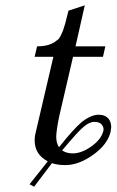

<svg xmlns="http://www.w3.org/2000/svg" viewBox="-20 -604 437 720"><path d="M293 -127.9Q275.4 -114.3 212.9 -40Q229 -28.8 252.9 -28.8Q285.6 -28.8 322.3 -54.7Q358.9 -80.6 367.2 -111.8Q371.1 -125 361.8 -136.2Q354 -147 334 -147Q314.9 -147 293 -127.9ZM113.8 -106.9 180.2 -391.1H109.9L119.1 -430.2Q168.5 -430.2 193.8 -453.1L200.2 -458Q217.8 -481.9 231.9 -544.9L236.8 -564L297.9 -584L263.2 -430.2H375L366.2 -391.1H253.9L202.1 -168Q190.9 -113.3 190.9 -90.8Q190.9 -67.4 201.2 -51.8Q255.4 -120.1 286.1 -146Q321.3 -173.8 350.1 -173.8Q375 -173.8 388.2 -157.2Q397 -145 397 -127Q397 -122.6 395 -110.8Q383.8 -62.5 329.6 -23.7Q275.4 15.1 225.1 15.1Q195.8 15.1 174.8 7.8L107.9 96.2L90.8 86.9L159.2 1Q109.9 -24.4 109.9 -78.1Q109.9 -93.8 113.8 -106.9Z"/></svg>

Font: Common Serif SemiBold
Style: Italic
Weight: 600
Italic angle: -12°
Designer: Philipp H. Poll, Khaled Hosny
Foundry: Stefan Peev, Context Ltd.
Version: Version 1.026